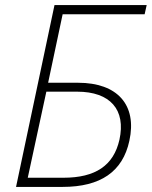

<svg xmlns="http://www.w3.org/2000/svg" viewBox="-20 -734 596 754"><path d="M43 0H226C375 0 462 -60 488 -181C519 -322 441 -409 287 -409H169L226 -678H548L556 -714H194ZM89 -36 162 -374H283C413 -374 475 -303 449 -185C426 -84 355 -36 229 -36Z"/></svg>

Font: Noto Sans ExtraLight
Style: Italic
Weight: 200
Italic angle: -12°
Designer: Monotype Design Team
Foundry: Monotype Imaging Inc.
Version: Version 2.013